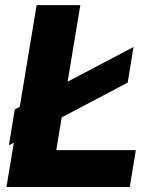

<svg xmlns="http://www.w3.org/2000/svg" viewBox="-20 -748 605 768"><path d="M5.9 0 126.5 -727.5H301.3L205.1 -147.5H523.4L499 0ZM15.6 -167 39.1 -310.1 514.2 -560.1 490.7 -417.5Z"/></svg>

Font: Inter 28pt ExtraBold
Style: Italic
Weight: 800
Italic angle: -9.3988°
Designer: Rasmus Andersson
Foundry: rsms
Version: Version 4.001;git-66647c0bb